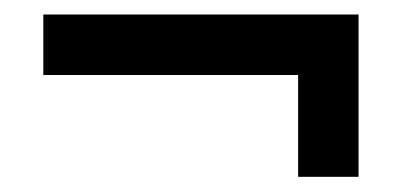

<svg xmlns="http://www.w3.org/2000/svg" viewBox="-20 -373 561 258"><path d="M380.6 -135.4V-272.2H38.2V-353.5H461.8V-135.4Z"/></svg>

Font: Afacad Flux Medium
Style: Regular
Weight: 500
Designer: Kristian Moeller
Foundry: Dicotype
Version: Version 1.100